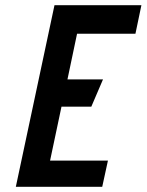

<svg xmlns="http://www.w3.org/2000/svg" viewBox="-20 -720 565 740"><path d="M41 0H374L396 -101H173L217 -309H332L377 -414H240L277 -590H502L525 -700H190Z"/></svg>

Font: Advent Pro
Style: Bold Italic
Weight: 700
Italic angle: -12°
Designer: VivaRado, Andreas Kalpakidis
Foundry: VivaRado, Andreas Kalpakidis
Version: Version 3.000